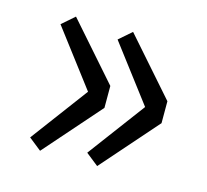

<svg xmlns="http://www.w3.org/2000/svg" viewBox="-70 -569 619 575"><g transform="rotate(15 239.5 -282.0)"><path d="M99 -74 252 -248V-316L99 -490L60 -456L192 -282L60 -105ZM276 -74 429 -248V-316L276 -490L237 -456L369 -282L237 -105Z"/></g></svg>

Font: Noto Sans CJK SC Regular
Style: Regular
Weight: 400
Designer: Ryoko NISHIZUKA (kana & ideographs); Paul D. Hunt (Latin, Greek & Cyrillic); Wenlong ZHANG (bopomofo); Sandoll Communica
Foundry: Adobe Systems Incorporated
Version: Version 1.004;PS 1.004;hotconv 1.0.82;makeotf.lib2.5.63406